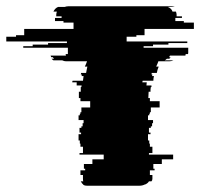

<svg xmlns="http://www.w3.org/2000/svg" viewBox="-154 -591 637 611"><path d="M280 -474H249V-459H442V-454H382V-449H333V-444H303V-439H445V-423Q445 -420 444 -419H437Q437 -418 436.5 -417Q436 -416 436 -414H387L384 -409H389Q388 -407 385 -404H377Q373 -400 370 -399H398Q392 -396 385 -396H350Q349 -392 347 -388Q345 -384 343 -379H351Q347 -370 345 -359H329Q329 -358 328.5 -357Q328 -356 328 -354H331Q331 -353 330.5 -352Q330 -351 330 -349H336Q335 -345 334.5 -341.5Q334 -338 334 -334H300Q300 -333 299.5 -332Q299 -331 299 -329H313L312 -319H328V-314H326Q325 -310 325 -306.5Q325 -303 325 -299H319Q319 -294 318.5 -289Q318 -284 318 -279H323V-269H354V-249H326V-234H323V-229H321V-224H317V-209H333V-199H330V-189H326V-184H320V-169H325V-164H317V-144H321V-134H323V-124H331V-104H320V-99H397V-84H361V-69H334V-54H338V-49H323V-34H331V-22Q331 -17 328 -14H320Q317 -8 308 -4H307Q299 0 290 0H123Q114 0 110 -4H111Q108 -6 106.5 -8.5Q105 -11 103 -14H111Q110 -16 110 -22V-34H102V-49H117V-54H113V-69H140V-84H176V-99H99V-104H110V-124H102V-134H100V-144H96V-164H104V-169H99V-184H105V-189H109V-199H112V-209H96V-224H100V-229H102V-234H105V-249H133V-269H102V-279H97V-299H103V-314H105Q105 -317 106 -319H90V-329H76Q76 -332 77 -334H110Q111 -338 111 -341.5Q111 -345 112 -349H106V-354H103Q104 -356 104 -359H120Q121 -364 122 -369.5Q123 -375 124 -379H116Q118 -384 120 -388Q122 -392 123 -396H56Q50 -396 44 -399H16Q14 -400 10 -404H18Q15 -407 14 -409H9Q7 -413 7 -414H56Q55 -416 55 -419H62V-439H-80V-444H-50V-449H-1V-454H59V-459H-134V-474H-103V-479H-77V-499H80V-519H48V-524H21V-534H42V-539H25V-544Q25 -548 27 -554H16Q21 -565 31 -569H52Q58 -571 63 -571H392Q396 -571 402 -569H380Q392 -564 395 -554H406Q408 -548 408 -544V-539H425V-534H404V-524H431V-519H463V-499H306V-479H280Z"/></svg>

Font: Rubik Glitch
Style: Regular
Weight: 400
Designer: Hubert and Fischer, NaN
Foundry: Hubert and Fischer, NaN
Version: Version 2.200